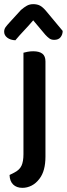

<svg xmlns="http://www.w3.org/2000/svg" viewBox="-39 -718 322 925"><path d="M180 36Q180 105 152 142Q135 165 113.5 176Q92 187 69 187Q41 187 24.5 171Q8 155 7 125L29 114Q55 101 64.5 80.5Q74 60 74 25V-464Q81 -466 93.5 -468.5Q106 -471 121 -471Q150 -471 165 -459.5Q180 -448 180 -422ZM121 -620Q97 -592 76 -570Q55 -548 35 -524Q11 -525 -4 -536.5Q-19 -548 -19 -565Q-19 -578 -11.5 -588Q-4 -598 9 -612L62 -670Q77 -683 90.5 -690.5Q104 -698 121 -698Q140 -698 153.5 -691Q167 -684 183 -665L263 -569Q263 -552 253 -539Q243 -526 222 -526Q208 -526 198.5 -533Q189 -540 179 -551Z"/></svg>

Font: Baloo Tammudu 2 Medium
Style: Regular
Weight: 500
Designer: Maithili Shingre, Omkar Shende and Ek Type
Foundry: Ek Type
Version: Version 1.640;hotconv 1.0.111;makeotfexe 2.5.65597; ttfautoh